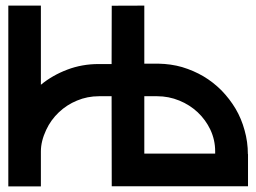

<svg xmlns="http://www.w3.org/2000/svg" viewBox="-20 -668 918 688"><path d="M868.2 -115.7H868.7V-0.5H380.4L379.9 -323.2H335Q293 -323.2 255.9 -307.6Q219.2 -292.5 190.9 -265.6Q162.1 -238.3 145.5 -202.6Q126.5 -162.1 126.5 -125.5V0H9.8V-647.9H126.5V-364.3Q168 -398.4 221.2 -418.5Q273.9 -438.5 333 -438.5H379.9L380.4 -647.5L497.1 -647.9V-439.9H547.4Q592.8 -439 632.3 -427.7Q674.3 -415 709 -394.5Q743.7 -374 773.9 -343.8Q803.2 -313.5 824.2 -278.3Q845.2 -242.7 856.4 -201.2Q868.2 -159.7 868.2 -115.7ZM751 -117.7V-126Q751 -166.5 733.9 -203.1Q717.3 -238.3 688.5 -265.6Q659.7 -292.5 622.6 -307.6Q584.5 -323.2 543 -323.2H497.1V-117.7Z"/></svg>

Font: Sangha Kali
Style: Regular
Weight: 400
Designer: Seslavinskaya Anna
Foundry: Popkern
Version: Version 2.000;PS 002.000;hotconv 1.0.88;makeotf.lib2.5.64775